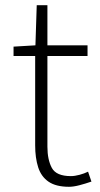

<svg xmlns="http://www.w3.org/2000/svg" viewBox="-20 -704 383 737"><path d="M245 13Q195 13 166.5 -6.5Q138 -26 126.5 -62Q115 -98 115 -146V-489H32V-525L116 -530L121 -684H162V-530H316V-489H162V-141Q162 -91 179 -59.5Q196 -28 252 -28Q267 -28 285.5 -33Q304 -38 318 -45L331 -7Q308 1 285 7Q262 13 245 13Z"/></svg>

Font: Noto Sans JP ExtraLight
Style: Regular
Weight: 250
Designer: Ryoko NISHIZUKA  (kana, bopomofo & ideographs); Paul D. Hunt (Latin, Greek & Cyrillic); Sandoll Communications , Soo-you
Foundry: Adobe
Version: Version 2.004-H2;hotconv 1.0.118;makeotfexe 2.5.65603